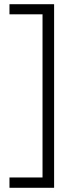

<svg xmlns="http://www.w3.org/2000/svg" viewBox="-20 -734 361 912"><path d="M25 109H182V-666H25V-714H237V158H25Z"/></svg>

Font: Noto Sans Cherokee Light
Style: Regular
Weight: 300
Designer: Monotype Design Team
Foundry: Monotype Imaging Inc.
Version: Version 2.001; ttfautohint (v1.8.4.7-5d5b)